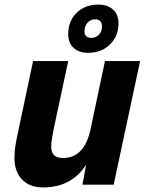

<svg xmlns="http://www.w3.org/2000/svg" viewBox="-20 -804 640 836"><path d="M168 12Q109 12 76 -22.5Q43 -57 43 -115Q43 -146 48 -175Q53 -204 59 -231L124 -538H277L215 -248Q211 -227 207 -205.5Q203 -184 203 -164Q203 -116 254 -116Q347 -116 374 -240L437 -538H590L475 0H339L355 -87Q292 12 168 12ZM363 -574Q324 -574 300.5 -595.5Q277 -617 277 -656Q277 -712 313.5 -748Q350 -784 409 -784Q448 -784 472 -762.5Q496 -741 496 -702Q496 -647 459 -610.5Q422 -574 363 -574ZM378 -639Q397 -639 410.5 -653Q424 -667 424 -688Q424 -720 394 -720Q375 -720 361.5 -705.5Q348 -691 348 -667Q348 -639 378 -639Z"/></svg>

Font: Geist Mono ExtraBold
Style: Italic
Weight: 800
Italic angle: -12°
Monospace: yes
Designer: Basement.studio, Andrés Briganti, Mateo Zaragoza
Foundry: Basement.studio, Vercel, Andrés Briganti, Guido Ferreyra, Mateo Zaragoza
Version: Version 1.500; ttfautohint (v1.8.4.7-5d5b)